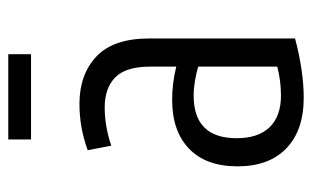

<svg xmlns="http://www.w3.org/2000/svg" viewBox="-165 -582 754 464"><g transform="rotate(-90 212.0 -350.0)"><path d="M208 7Q129 7 85.5 -35Q42 -77 42 -153Q42 -229 84.5 -270Q127 -311 203 -311Q223 -311 243 -308.5Q263 -306 283 -301V-364Q283 -423 257 -448.5Q231 -474 184 -474Q162 -474 138.5 -470Q115 -466 92 -458L81 -515Q135 -535 193 -535Q264 -535 307.5 -494Q351 -453 351 -367V-14Q314 -4 277 1.5Q240 7 208 7ZM213 -48Q249 -48 283 -57V-248Q266 -253 248 -256Q230 -259 213 -259Q110 -259 110 -155Q110 -103 136.5 -75.5Q163 -48 213 -48ZM107 -652V-707H313V-652Z"/></g></svg>

Font: Ubuntu Sans Condensed
Style: Regular
Weight: 400
Width: 3
Designer: Dalton Maag Ltd
Foundry: Dalton Maag Ltd
Version: Version 1.006; ttfautohint (v1.8.4.7-5d5b)